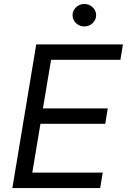

<svg xmlns="http://www.w3.org/2000/svg" viewBox="-20 -952 642 972"><path d="M42.6 0 163.4 -727.3H602.3L589.5 -649.1H238.6L197.4 -403.4H525.6L512.8 -325.3H184.7L143.5 -78.1H500L487.2 0ZM449 -834.9Q431.5 -818.2 407 -818.2Q382.5 -818.2 364.9 -834.9Q347.3 -851.6 347.3 -875Q347.3 -898.4 364.9 -915.1Q382.5 -931.8 407 -931.8Q431.5 -931.8 449 -915.1Q466.6 -898.4 466.6 -875Q466.6 -851.6 449 -834.9Z"/></svg>

Font: Karasuma Gothic
Style: Italic
Weight: 400
Italic angle: -9.39999°
Designer: Rasmus Andersson / Ryoko Nishizuka
Foundry: Genbu
Version: Version 1.00